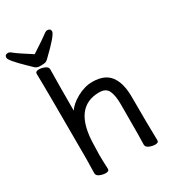

<svg xmlns="http://www.w3.org/2000/svg" viewBox="-220 -1004 1022 1136"><g transform="rotate(-30 291.0 -436.0)"><path d="M501 17Q482 17 461.5 8.5Q441 0 441 -17Q443 -34 443 -293Q443 -351 428 -384Q413 -417 367 -417Q188 -417 185 -162L183 -97Q183 -59 186 1Q186 17 163 17Q144 17 123.5 8.5Q103 0 103 -17L105 -115Q105 -590 102 -697Q102 -713 126 -713Q144 -713 164.5 -704.5Q185 -696 185 -679Q183 -580 183 -398Q205 -433 257.5 -462Q310 -491 363 -491Q459 -491 494 -425Q521 -378 521 -297Q521 -105 524 1Q524 17 501 17ZM144 -726Q121 -726 108.5 -738.5Q96 -751 77 -769Q-6 -849 -6 -868Q-6 -889 17 -889Q27 -889 44.5 -874Q62 -859 150 -803Q241 -862 257.5 -875.5Q274 -889 284 -889Q307 -889 307 -869Q307 -845 199 -742Q187 -730 176 -728Q165 -726 144 -726Z"/></g></svg>

Font: LXGW WenKai Medium
Style: Regular
Weight: 500
Designer: LXGW / Fontworks Inc.
Foundry: LXGW / Fontworks Inc.
Version: Version 1.501; October 10, 2024